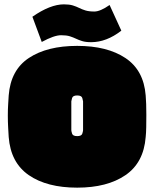

<svg xmlns="http://www.w3.org/2000/svg" viewBox="-20 -847 708 883"><path d="M650 -217Q641 -99 557 -41.5Q473 16 335 16Q196 16 112.5 -41.5Q29 -99 20 -217Q19 -234 17.5 -260.5Q16 -287 16 -315Q16 -344 17.5 -367Q19 -390 20 -408Q29 -525 113 -580.5Q197 -636 335 -636Q473 -636 557 -580Q641 -524 650 -408Q653 -374 653 -319Q653 -290 652.5 -262.5Q652 -235 650 -217ZM362 -248V-381Q362 -384 358.5 -396Q355 -408 335 -408Q315 -408 311.5 -396Q308 -384 308 -381V-248Q308 -244 311.5 -232.5Q315 -221 335 -221Q355 -221 358.5 -232.5Q362 -244 362 -248ZM399 -653Q374 -653 358 -658Q342 -663 329.5 -669Q317 -675 301.5 -680Q286 -685 261 -685Q229 -685 172 -654L129 -770Q211 -827 274 -827Q299 -827 315 -822Q331 -817 344 -810.5Q357 -804 373 -799Q389 -794 414 -794Q441 -794 484 -824L538 -706Q470 -653 399 -653Z"/></svg>

Font: Gasoek One
Style: Regular
Weight: 400
Designer: Jiashuo Zhang
Foundry: JAMO
Version: Version 1.000; ttfautohint (v1.8.4.7-5d5b);gftools[0.9.29]